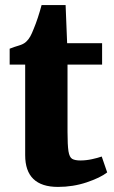

<svg xmlns="http://www.w3.org/2000/svg" viewBox="-20 -726 450 755"><path d="M208 9Q79 9 79 -116V-472H18V-534.5Q37 -542 54.5 -547Q72 -552 82.5 -561.5Q93 -571.5 99.2 -583Q105.5 -594.5 112.5 -612.5Q120.5 -631.5 128.8 -656.5Q137 -681.5 143.5 -706H238L244 -556H381.5V-472H245.5V-207.5Q245.5 -155.5 249.2 -131.5Q253 -107.5 264 -101.2Q275 -95 296 -95Q318.5 -95 341.5 -100Q364.5 -105 380 -110.5L401.5 -48Q374.5 -27 321 -9Q267.5 9 208 9Z"/></svg>

Font: Merriweather Black
Style: Regular
Weight: 900
Designer: Eben Sorkin
Foundry: Eben Sorkin
Version: Version 2.200;gftools[0.9.31]